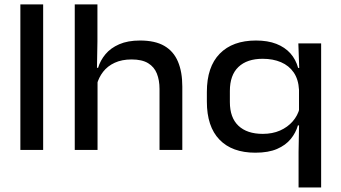

<svg xmlns="http://www.w3.org/2000/svg" viewBox="-20 -681 1550 872"><path d="M72.5 0V-661H176V0Z M704.5 0V-277Q704.5 -316.5 692.5 -346.8Q680.5 -377 652.8 -394Q625 -411 577.5 -411Q533.5 -411 501 -396Q468.5 -381 448.5 -355.2Q428.5 -329.5 420 -297.5L402 -373H425.5Q435.5 -406.5 459 -434.8Q482.5 -463 521.5 -480Q560.5 -497 616 -497Q684.5 -497 726.5 -472.5Q768.5 -448 788.2 -401.2Q808 -354.5 808 -288V0ZM319.5 0V-661H422.5V-492.5L420 -348L423 -342V0Z M1139.5 12.5Q1034 12.5 976.8 -46.8Q919.5 -106 919.5 -219.5V-263.5Q919.5 -377.5 978 -437.2Q1036.5 -497 1142.5 -497Q1196 -497 1235 -481.8Q1274 -466.5 1298.8 -438.8Q1323.5 -411 1334 -372.5H1368L1338 -273Q1335.5 -320.5 1314 -351.8Q1292.5 -383 1256.2 -398.5Q1220 -414 1173 -414Q1102 -414 1063 -377Q1024 -340 1024 -268V-217.5Q1024 -146.5 1063 -109.8Q1102 -73 1173.5 -73Q1217.5 -73 1252 -88.2Q1286.5 -103.5 1309.5 -130Q1332.5 -156.5 1340.5 -189L1365 -111.5H1333Q1323.5 -78 1300.5 -49.8Q1277.5 -21.5 1238.2 -4.5Q1199 12.5 1139.5 12.5ZM1336 170.5V8L1338.5 -133L1338 -158V-321L1339.5 -357L1335 -484H1438.5V170.5Z"/></svg>

Font: Anek Gujarati SemiExpanded Medium
Style: Regular
Weight: 500
Width: 6
Designer: Mrunmayee Ghaisas (Gujarati), Yesha Goshar (Latin)
Foundry: Ek Type
Version: Version 1.003